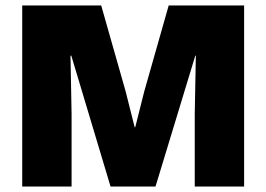

<svg xmlns="http://www.w3.org/2000/svg" viewBox="-20 -680 970 700"><path d="M870 -660V0H690V-264L694 -477H692L547 0H383L240 -477H237L241 -264V0H61V-660H349L438 -347L471 -216H473L506 -347L595 -660Z"/></svg>

Font: Work Sans ExtraBold
Style: Regular
Weight: 800
Designer: Wei Huang
Foundry: Wei Huang
Version: Version 2.012; ttfautohint (v1.8.3)